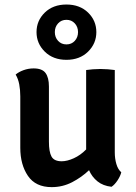

<svg xmlns="http://www.w3.org/2000/svg" viewBox="-20 -798 588 828"><path d="M67.5 -382.5Q67.5 -410 63 -434Q58.5 -458 47.5 -476.5Q61 -488 81.8 -495.5Q102.5 -503 125 -503Q162 -503 176.5 -483Q191 -463 191 -425V-187Q191 -143 202.2 -122.8Q213.5 -102.5 246 -102.5Q269.5 -102.5 298.2 -115.5Q327 -128.5 351.5 -153.5V-496Q364 -498 380.5 -499.2Q397 -500.5 413 -500.5Q429 -500.5 445.5 -499.2Q462 -498 475 -496V-141Q475 -114 481.8 -90.8Q488.5 -67.5 503 -55Q499 -38.5 486.8 -20Q474.5 -1.5 461 7.5Q424.5 3.5 400.5 -15.8Q376.5 -35 364 -64Q332 -33.5 291 -12.2Q250 9 203 9Q133.5 9 100.5 -39.5Q67.5 -88 67.5 -160.5ZM137.5 -659.5Q137.5 -709 173.2 -743.8Q209 -778.5 266.5 -778.5Q324 -778.5 359.8 -743.8Q395.5 -709 395.5 -659.5Q395.5 -610.5 359.8 -575.2Q324 -540 266.5 -540Q209 -540 173.2 -575.2Q137.5 -610.5 137.5 -659.5ZM216.5 -659.5Q216.5 -637 230.5 -621.8Q244.5 -606.5 266.5 -606.5Q288.5 -606.5 302.5 -621.8Q316.5 -637 316.5 -659.5Q316.5 -682 302.5 -697.2Q288.5 -712.5 266.5 -712.5Q244.5 -712.5 230.5 -697.2Q216.5 -682 216.5 -659.5Z"/></svg>

Font: Signika Negative SemiBold
Style: Regular
Weight: 600
Designer: Anna Giedryś
Foundry: Anna Giedryś
Version: Version 2.000; ttfautohint (v1.8.3) -l 8 -r 50 -G 200 -x 9 -